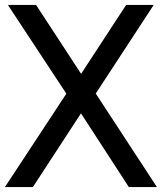

<svg xmlns="http://www.w3.org/2000/svg" viewBox="-21 -760 658 780"><path d="M-1 0 248.5 -379.5 11 -740H125.5L308.5 -460L491.5 -740H603.5L368 -380L616.5 0H502.5L308 -299.5L112.5 0Z"/></svg>

Font: Encode Sans SmCnd Md
Style: Regular
Weight: 500
Width: 4
Designer: Multiple Designers
Foundry: Impallari Type
Version: Version 3.002; ttfautohint (v1.8.3) -l 8 -r 50 -G 200 -x 14 